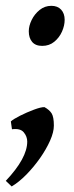

<svg xmlns="http://www.w3.org/2000/svg" viewBox="-28 -490 259 669"><path d="M12.7 159.7 -7.8 140.1Q66.9 61 66.9 3.4Q66.9 -14.2 54.9 -28.8Q43 -43.5 13.7 -39.6L9.8 -66.9Q18.1 -74.7 41.7 -86.7Q65.4 -98.6 90.3 -107.9Q115.2 -117.2 127 -116.7Q144 -107.4 151.9 -95Q159.7 -82.5 159.7 -52.2Q159.7 -29.8 146.5 0Q133.3 29.8 111.6 60.8Q89.8 91.8 64 118.2Q38.1 144.5 12.7 159.7ZM119.1 -330.1Q95.7 -330.1 84 -344Q72.3 -357.9 72.3 -380.9Q72.3 -399.9 82.3 -420.4Q92.3 -440.9 110.1 -455.3Q127.9 -469.7 150.9 -469.7Q172.9 -469.7 185.1 -456.3Q197.3 -442.9 197.3 -420.9Q197.3 -400.9 188 -379.9Q178.7 -358.9 161.1 -344.5Q143.6 -330.1 119.1 -330.1Z"/></svg>

Font: Gentium Book Plus
Style: Italic
Weight: 400
Italic angle: -8°
Designer: Victor Gaultney, Annie Olsen, Iska Routamaa, Becca Hirsbrunner
Foundry: SIL International
Version: Version 6.101